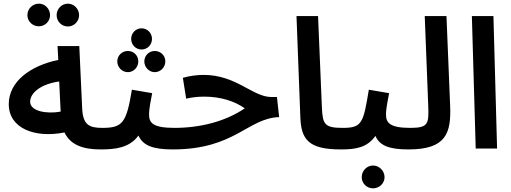

<svg xmlns="http://www.w3.org/2000/svg" viewBox="-20 -813 2799 1051"><path d="M193 -669C226 -669 254 -696 254 -730C254 -765 226 -793 193 -793C158 -793 130 -765 130 -730C130 -696 158 -669 193 -669ZM352 -668C385 -668 413 -696 413 -730C413 -764 385 -793 352 -793C317 -793 290 -764 290 -730C290 -696 317 -668 352 -668Z M530 5C573 5 598 -22 598 -56C598 -88 581 -113 540 -113C469 -113 435 -129 430 -216L414 -561H295L299 -485C145 -453 28 -366 28 -243C28 -108 174 -56 333 -88C365 -20 434 5 530 5ZM145 -256C145 -305 204 -353 304 -367L312 -202C235 -188 145 -204 145 -256Z M755 -542C787 -542 812 -568 812 -600C812 -632 787 -658 755 -658C723 -658 698 -632 698 -600C698 -568 723 -542 755 -542ZM680 -418C712 -418 737 -445 737 -477C737 -509 712 -534 680 -534C648 -534 622 -509 622 -477C622 -445 648 -418 680 -418ZM827 -418C859 -418 885 -445 885 -477C885 -509 859 -534 827 -534C796 -534 770 -509 770 -477C770 -445 796 -418 827 -418Z M530 5C616 5 689 -5 738 -71C762 -16 819 5 925 5C969 5 994 -22 994 -56C994 -88 977 -113 935 -113C816 -113 796 -141 796 -186C796 -221 807 -270 813 -303L702 -322C672 -140 651 -113 540 -113Z M925 5C1267 5 1335 -166 1508 -172L1496 -282H1465C1364 -282 1273 -403 1095 -403C1061 -403 1018 -398 981 -387L999 -273C1035 -281 1065 -284 1098 -284C1187 -284 1263 -260 1320 -220C1214 -148 1076 -113 935 -113Z M1846 5C1890 5 1916 -22 1916 -56C1916 -88 1898 -113 1856 -113C1757 -113 1746 -132 1742 -226L1721 -725H1603L1624 -173C1628 -49 1669 5 1846 5Z M2022 218C2056 218 2085 191 2085 157C2085 122 2056 93 2022 93C1988 93 1960 122 1960 157C1960 191 1988 218 2022 218Z M1847 5C1927 5 1990 -5 2035 -69C2058 -16 2110 5 2216 5C2259 5 2284 -22 2284 -56C2284 -88 2267 -113 2226 -113C2114 -113 2093 -141 2093 -186C2093 -221 2104 -270 2110 -303L1999 -322C1969 -140 1962 -113 1857 -113Z M2216 5C2424 5 2450 -86 2444 -235L2424 -725H2305L2324 -238C2328 -136 2326 -113 2226 -113Z M2584 0H2701L2681 -725H2563Z"/></svg>

Font: Noto Sans Arabic SemBd
Style: Regular
Weight: 600
Designer: Monotype Design Team, Nadine Chahine, Nizar Qandah and Khaled Hosny
Foundry: Monotype Imaging Inc.
Version: Version 2.012